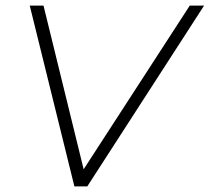

<svg xmlns="http://www.w3.org/2000/svg" viewBox="-20 -664 747 684"><path d="M707 -644 291 0H245L86 -644H135L278 -61L656 -644Z"/></svg>

Font: Montserrat Ace
Style: Light Italic
Weight: 300
Italic angle: -11.3°
Designer: Julieta Ulanovsky
Foundry: Julieta Ulanovsky
Version: Version 1